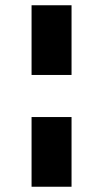

<svg xmlns="http://www.w3.org/2000/svg" viewBox="-20 -715 392 730"><path d="M100 -695V-430H252V-695ZM252 -270H100V-5H252Z"/></svg>

Font: Jost
Style: Bold
Weight: 700
Version: Version 3.710